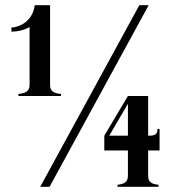

<svg xmlns="http://www.w3.org/2000/svg" viewBox="-20 -720 682 740"><path d="M173 -392V-700H114C105 -632 47 -614 24 -614V-598C44 -598 73 -603 94 -616V-392C94 -365 72 -360 51 -358V-350H215V-358C190 -360 173 -367 173 -392ZM551 -42V-140H595V-223H587C587 -203 578 -197 554 -197H551V-350H473L382 -197V-140H473V-42C473 -17 456 -10 433 -8V0H591V-8C564 -10 551 -19 551 -42ZM401 -197 473 -320V-197ZM517 -700 135 0H171L553 -700Z"/></svg>

Font: Sprat Condesed
Style: Regular
Weight: 400
Width: 3
Designer: Ethan Nakache
Foundry: Collletttivo
Version: Version 2.000;Glyphs 3.2 (3217)